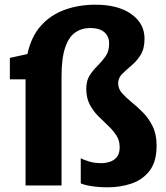

<svg xmlns="http://www.w3.org/2000/svg" viewBox="-20 -791 709 819"><path d="M89 0V-452.5H22V-544L97 -560.5Q113 -635 154.8 -681.5Q196.5 -728 256.8 -749.5Q317 -771 387.5 -771Q483.5 -771 540 -731Q596.5 -691 596.5 -626Q596.5 -583 579.5 -556.2Q562.5 -529.5 540.2 -511Q518 -492.5 501 -475.5Q484 -458.5 484 -435.5Q484 -412.5 500.5 -393.8Q517 -375 541.5 -355.2Q566 -335.5 590.5 -310.5Q615 -285.5 631.5 -251.5Q648 -217.5 648 -170Q648 -100.5 617.5 -61.8Q587 -23 539.5 -7.5Q492 8 440 8Q401.5 8 369.2 2.8Q337 -2.5 324.5 -9V-116Q334 -110.5 357.8 -102.8Q381.5 -95 413 -95Q430.5 -95 448.5 -100.8Q466.5 -106.5 478.5 -121.2Q490.5 -136 490.5 -163Q490.5 -192 476 -214Q461.5 -236 440.5 -255.5Q419.5 -275 398.2 -296.5Q377 -318 362.5 -345.8Q348 -373.5 348 -412.5Q348 -447 362.8 -469.8Q377.5 -492.5 396.8 -511.2Q416 -530 430.8 -551.5Q445.5 -573 445.5 -605Q445.5 -636 424.8 -653.8Q404 -671.5 365.5 -671.5Q328.5 -671.5 301 -652.5Q273.5 -633.5 258 -588.2Q242.5 -543 242.5 -464V0Z"/></svg>

Font: Merriweather Sans
Style: Bold
Weight: 700
Designer: Eben Sorkin
Foundry: Eben Sorkin
Version: Version 1.008; ttfautohint (v1.7.19-72a1) -l 8 -r 50 -G 200 